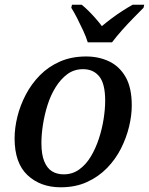

<svg xmlns="http://www.w3.org/2000/svg" viewBox="-20 -786 633 816"><path d="M238 10Q152 10 97 -41.5Q42 -93 42 -198Q42 -242 54 -290.5Q66 -339 90 -384.5Q114 -430 150 -466.5Q186 -503 235 -524.5Q284 -546 346 -546Q400 -546 444 -525Q488 -504 514 -458.5Q540 -413 540 -338Q540 -295 528.5 -247.5Q517 -200 494 -154.5Q471 -109 435 -72Q399 -35 350 -12.5Q301 10 238 10ZM251 -45Q288 -45 317 -66Q346 -87 366.5 -121.5Q387 -156 400.5 -197.5Q414 -239 420.5 -281Q427 -323 427 -358Q427 -430 402 -461Q377 -492 333 -492Q295 -492 266.5 -471Q238 -450 216.5 -415.5Q195 -381 182 -339.5Q169 -298 162.5 -256Q156 -214 156 -178Q156 -130 168 -100.5Q180 -71 201 -58Q222 -45 251 -45ZM353 -606Q346 -629 333.5 -656Q321 -683 308 -708.5Q295 -734 283 -753L286 -766H327Q342 -754 357 -739Q372 -724 386.5 -707.5Q401 -691 413 -675Q432 -691 454 -707.5Q476 -724 500 -739.5Q524 -755 544 -766H593L590 -753Q571 -734 546.5 -709Q522 -684 498.5 -657.5Q475 -631 456 -606Z"/></svg>

Font: ET Text
Style: Italic
Weight: 470
Italic angle: -12°
Designer: Monotype Design Team
Foundry: Monotype Imaging Inc.
Version: Version 2.009